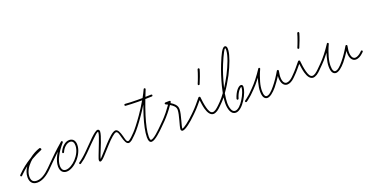

<svg xmlns="http://www.w3.org/2000/svg" viewBox="-39 -1261 3718 1928"><g transform="rotate(-20 1820.0 -297.5)"><path d="M-7 -118C-11 -114 -11 -108 -7 -104C-3 -100 3 -100 7 -104L17 -114C41 -138 65 -159 89 -177C67 -145 53 -108 53 -70C53 -46 59 -25 71 -11C83 4 102 13 130 13C156 13 182 5 209 -10C235 -24 262 -46 289 -73L320 -104C324 -108 324 -114 320 -118C316 -122 310 -122 306 -118L275 -87C249 -61 224 -41 199 -27C176 -14 152 -7 130 -7C110 -7 95 -13 86 -24C77 -35 73 -51 73 -70C73 -120 101 -167 139 -205C146 -212 154 -220 162 -226C201 -249 239 -267 275 -282C275 -282 276 -282 276 -283H277C279 -284 280 -286 281 -289C281 -290 281 -293 280 -295C280 -295 280 -296 279 -296V-297L276 -301C276 -302 275 -302 275 -302C274 -303 274 -303 274 -303L273 -304C272 -304 272 -304 272 -304C271 -304 271 -304 271 -305C270 -305 270 -305 269 -305C268 -305 267 -305 267 -305H266H265C228 -293 187 -272 151 -243C147 -240 142 -237 138 -235C93 -207 48 -173 3 -128Z M466 -190C464 -185 466 -179 471 -177C476 -175 482 -177 484 -182C494 -206 508 -225 525 -239C540 -252 558 -260 575 -260C589 -260 599 -255 605 -246C613 -236 615 -221 615 -204C614 -157 588 -109 554 -72C520 -36 478 -10 444 -10C431 -10 419 -14 411 -23C403 -33 398 -48 398 -68C398 -98 408 -132 427 -167C446 -204 473 -242 505 -278C514 -288 501 -301 492 -293C450 -257 418 -228 392 -203C365 -177 344 -156 325 -137L306 -118C302 -114 302 -108 306 -104C310 -100 316 -100 320 -104L339 -123C358 -142 379 -163 405 -188C412 -195 420 -202 427 -209C421 -198 414 -187 409 -177C389 -138 378 -100 378 -68C378 -42 385 -23 396 -10C408 3 424 10 444 10C483 10 530 -17 568 -58C606 -99 634 -153 635 -204C636 -226 631 -244 622 -257C612 -271 596 -280 575 -280C553 -280 531 -271 512 -254C493 -239 477 -216 466 -190ZM592 -32C588 -29 587 -23 590 -18C593 -14 599 -13 604 -16C619 -26 634 -38 650 -50C665 -63 680 -77 696 -93L707 -104C711 -108 711 -114 707 -118C703 -122 697 -122 693 -118L682 -107C666 -91 651 -78 637 -66C622 -53 608 -43 592 -32Z M693 -118C689 -114 689 -108 693 -104C697 -100 703 -100 707 -104L719 -116C745 -142 779 -178 811 -208C838 -235 863 -258 875 -259C876 -258 876 -255 876 -253C876 -233 862 -195 846 -154C830 -112 811 -66 799 -33C795 -23 791 -13 789 -5C786 3 785 10 785 15C785 19 786 23 787 25C790 29 793 31 799 31C807 31 828 15 853 -13C876 -37 903 -69 931 -99C955 -125 978 -149 999 -166C1017 -181 1032 -192 1043 -192C1063 -192 1069 -155 1077 -127C1089 -82 1103 -47 1128 -47C1138 -47 1150 -53 1164 -63C1175 -72 1187 -84 1199 -96L1207 -104C1211 -108 1211 -114 1207 -118C1203 -122 1197 -122 1193 -118L1185 -110C1173 -98 1162 -87 1151 -79C1143 -72 1135 -67 1128 -67C1109 -67 1104 -104 1096 -132C1084 -176 1069 -212 1043 -212C1030 -212 1009 -201 986 -181C965 -163 941 -139 917 -113C889 -83 861 -51 839 -27C825 -12 814 1 806 7C807 5 807 3 808 0C810 -7 813 -16 817 -27C829 -59 849 -104 865 -147C882 -191 895 -232 896 -253C896 -261 894 -267 892 -271C888 -276 882 -279 876 -279C862 -279 831 -256 797 -223C766 -193 731 -156 705 -130Z M1193 -118C1189 -114 1189 -108 1193 -104C1197 -100 1203 -100 1207 -104L1219 -116C1239 -136 1284 -192 1332 -262C1353 -292 1375 -325 1395 -359C1383 -323 1371 -288 1360 -254C1334 -170 1317 -93 1317 -39C1317 -18 1320 -4 1324 4C1330 16 1339 20 1349 20C1367 20 1396 2 1424 -22C1451 -44 1477 -70 1494 -87L1511 -104C1515 -108 1515 -114 1511 -118C1507 -122 1501 -122 1497 -118L1480 -101C1464 -85 1438 -59 1412 -37C1388 -17 1364 0 1349 0C1346 0 1344 -2 1342 -5C1339 -11 1337 -22 1337 -39C1337 -92 1354 -167 1379 -248C1395 -299 1414 -353 1434 -405C1457 -405 1481 -406 1504 -407C1510 -407 1514 -412 1514 -417C1514 -423 1509 -427 1504 -427C1483 -426 1462 -426 1442 -425C1451 -449 1461 -473 1470 -496C1470 -496 1470 -496 1470 -497C1470 -497 1471 -497 1471 -498V-499C1471 -500 1471 -501 1471 -501V-502C1471 -502 1471 -503 1470 -503V-504C1470 -504 1470 -505 1469 -505C1469 -506 1469 -506 1469 -506L1468 -507L1467 -508H1466L1465 -509C1465 -509 1465 -509 1464 -509C1464 -510 1463 -510 1463 -510C1462 -510 1462 -510 1462 -510C1461 -510 1461 -510 1460 -510C1460 -510 1460 -510 1459 -510C1459 -510 1458 -510 1458 -509H1457C1457 -509 1456 -509 1456 -508H1455L1454 -507C1454 -507 1453 -507 1453 -506C1453 -506 1453 -506 1453 -505L1452 -504C1440 -478 1426 -451 1411 -424C1393 -424 1374 -424 1357 -424C1310 -424 1265 -426 1226 -429C1220 -429 1215 -425 1215 -420C1215 -414 1219 -409 1224 -409C1264 -406 1309 -405 1357 -404C1371 -404 1385 -404 1399 -404C1373 -358 1344 -313 1316 -273C1268 -204 1225 -150 1205 -130Z M1497 -118C1493 -114 1493 -108 1497 -104C1501 -100 1507 -100 1511 -104L1540 -133C1551 -144 1571 -166 1594 -194C1611 -214 1629 -239 1646 -264C1664 -253 1676 -244 1685 -234C1698 -220 1702 -206 1702 -192C1702 -167 1692 -126 1682 -89C1671 -49 1661 -13 1661 2C1661 9 1663 13 1666 16C1669 20 1674 22 1680 22C1693 22 1717 10 1746 -12C1773 -32 1805 -60 1837 -92L1849 -104C1853 -108 1853 -114 1849 -118C1845 -122 1839 -122 1835 -118L1823 -106C1792 -75 1761 -48 1734 -28C1711 -11 1692 1 1681 2C1681 -12 1691 -47 1701 -84C1712 -123 1722 -165 1722 -192C1722 -211 1717 -229 1700 -247C1690 -258 1676 -269 1658 -280C1660 -284 1662 -287 1663 -290C1664 -290 1664 -291 1664 -292C1665 -293 1665 -294 1665 -295C1665 -296 1665 -297 1665 -297C1665 -298 1665 -298 1665 -298C1664 -299 1664 -299 1664 -299C1664 -300 1664 -300 1663 -300C1663 -301 1663 -301 1663 -301C1662 -302 1662 -302 1662 -302L1661 -303H1660C1660 -304 1659 -304 1658 -304C1657 -305 1656 -305 1655 -305L1611 -304C1609 -304 1607 -303 1605 -302C1604 -301 1603 -300 1602 -298C1602 -298 1602 -297 1601 -297V-296V-295V-294C1601 -292 1602 -290 1603 -288C1604 -287 1605 -286 1607 -285C1615 -281 1622 -277 1629 -274C1612 -250 1594 -226 1578 -206C1556 -179 1536 -157 1526 -147Z M1979 -366C1977 -361 1979 -355 1984 -353C1989 -351 1995 -353 1997 -358C2006 -379 2016 -403 2025 -428C2034 -453 2043 -478 2049 -500C2050 -506 2047 -511 2042 -513C2036 -514 2031 -511 2029 -506C2023 -484 2015 -459 2006 -435C1997 -410 1988 -386 1979 -366ZM1835 -118C1831 -114 1831 -108 1835 -104C1839 -100 1845 -100 1849 -104L1857 -112C1872 -126 1888 -144 1905 -164C1918 -178 1930 -193 1942 -208C1946 -180 1950 -143 1959 -111C1972 -64 1995 -30 2027 -30C2040 -30 2055 -36 2070 -45C2084 -54 2098 -67 2112 -81L2135 -104C2139 -108 2139 -114 2135 -118C2131 -122 2125 -122 2121 -118L2098 -95C2085 -82 2072 -71 2059 -62C2048 -55 2037 -50 2027 -50C2001 -50 1988 -83 1979 -116C1968 -156 1963 -203 1960 -232C1960 -233 1960 -233 1960 -234C1959 -234 1959 -235 1959 -235V-236C1958 -236 1958 -237 1958 -237L1957 -238C1957 -238 1957 -238 1956 -239C1956 -239 1956 -239 1955 -239C1955 -240 1955 -240 1954 -240C1954 -240 1954 -240 1953 -240C1953 -241 1952 -241 1952 -241H1951H1948C1947 -241 1945 -241 1944 -240H1943C1943 -239 1943 -239 1942 -239C1942 -239 1941 -238 1940 -237C1924 -217 1907 -196 1890 -177C1874 -158 1857 -140 1843 -126Z M2121 -118C2117 -114 2117 -108 2121 -104C2125 -100 2131 -100 2135 -104L2140 -109C2152 -121 2165 -136 2178 -152C2175 -128 2173 -105 2173 -87C2173 -57 2178 -27 2188 -5C2199 20 2217 35 2242 35C2280 35 2321 -5 2352 -54C2382 -102 2402 -156 2402 -184C2402 -192 2400 -197 2398 -201C2395 -206 2390 -209 2382 -209C2370 -209 2352 -198 2335 -176C2320 -156 2305 -128 2295 -94C2294 -89 2297 -83 2302 -81C2307 -80 2313 -83 2315 -88C2324 -120 2337 -146 2351 -164C2362 -178 2373 -189 2382 -189C2382 -188 2382 -186 2382 -184C2382 -159 2363 -109 2335 -65C2309 -23 2275 15 2242 15C2225 15 2213 3 2206 -14C2197 -34 2193 -60 2193 -87C2193 -114 2197 -148 2204 -187C2237 -233 2270 -287 2299 -342C2346 -434 2381 -527 2385 -582C2386 -596 2385 -607 2383 -614C2378 -626 2371 -630 2363 -630C2352 -630 2337 -618 2319 -586C2305 -560 2288 -523 2269 -475C2243 -411 2219 -336 2201 -266C2195 -242 2190 -218 2185 -195C2165 -167 2145 -142 2126 -123ZM2221 -262C2238 -330 2261 -404 2287 -467C2307 -514 2323 -551 2337 -576C2347 -595 2355 -610 2363 -610C2364 -610 2364 -608 2364 -607C2365 -602 2366 -594 2365 -584C2362 -530 2327 -440 2281 -351C2261 -313 2238 -274 2215 -238C2217 -246 2219 -254 2221 -262ZM2381 -190C2381 -190 2381 -190 2381 -189V-190ZM2467 -104C2471 -108 2471 -114 2467 -118C2463 -122 2457 -122 2453 -118L2437 -102C2429 -94 2418 -84 2405 -74C2393 -64 2381 -54 2370 -47C2366 -44 2365 -38 2368 -33C2371 -29 2377 -28 2382 -31C2392 -38 2406 -48 2418 -59C2431 -69 2443 -80 2451 -88Z M2453 -118C2449 -114 2449 -108 2453 -104C2457 -100 2463 -100 2467 -104L2488 -125C2509 -146 2532 -172 2554 -201C2559 -207 2564 -214 2569 -220C2564 -206 2560 -192 2557 -178C2547 -141 2542 -108 2542 -81C2542 -54 2546 -34 2553 -20C2562 -4 2575 4 2591 4C2619 4 2657 -26 2694 -70C2718 -99 2742 -134 2764 -168C2763 -160 2763 -154 2763 -148C2763 -121 2768 -98 2778 -82C2789 -64 2805 -54 2825 -54C2837 -54 2851 -58 2865 -65C2878 -72 2892 -82 2905 -95L2914 -104C2918 -108 2918 -114 2914 -118C2910 -122 2904 -122 2900 -118L2891 -109C2880 -98 2868 -89 2856 -83C2845 -77 2834 -74 2825 -74C2812 -74 2802 -81 2795 -92C2787 -106 2783 -125 2783 -148C2783 -156 2783 -165 2785 -176C2786 -187 2788 -199 2791 -213C2791 -214 2791 -215 2791 -215C2791 -216 2791 -216 2791 -216C2791 -217 2791 -217 2791 -217C2791 -218 2790 -218 2790 -218C2790 -219 2790 -219 2790 -219C2790 -220 2789 -220 2789 -221C2788 -222 2788 -222 2788 -222C2787 -223 2787 -223 2787 -223L2786 -224C2785 -224 2785 -224 2784 -224L2783 -225C2782 -225 2782 -225 2781 -225H2780H2779C2778 -225 2778 -224 2778 -224C2777 -224 2777 -224 2777 -224C2776 -224 2776 -224 2775 -223C2774 -223 2774 -222 2774 -222C2773 -221 2773 -221 2773 -221L2772 -220C2746 -175 2712 -123 2678 -83C2647 -45 2616 -16 2591 -16C2582 -16 2576 -21 2571 -30C2565 -41 2562 -59 2562 -81C2562 -107 2566 -138 2576 -173C2586 -209 2600 -250 2621 -295C2621 -295 2621 -296 2622 -296V-297C2622 -297 2622 -298 2622 -299C2622 -299 2622 -299 2622 -300C2622 -301 2622 -301 2622 -301C2622 -302 2621 -302 2621 -302C2621 -303 2621 -303 2621 -303C2621 -304 2620 -304 2620 -304C2620 -305 2620 -305 2620 -305C2619 -306 2619 -306 2619 -306C2618 -307 2618 -307 2618 -307H2617C2617 -308 2617 -308 2616 -308C2616 -308 2615 -308 2615 -309C2614 -309 2614 -309 2614 -309C2613 -309 2613 -309 2612 -309C2612 -309 2612 -309 2611 -309H2610C2610 -309 2609 -309 2609 -308C2608 -308 2608 -308 2608 -308C2607 -308 2607 -308 2607 -307C2606 -307 2606 -307 2606 -307C2605 -306 2605 -306 2605 -306C2604 -306 2604 -305 2604 -305V-304C2583 -272 2561 -241 2539 -213C2517 -185 2495 -160 2474 -139Z M3044 -366C3042 -361 3044 -355 3049 -353C3054 -351 3060 -353 3062 -358C3071 -379 3081 -403 3090 -428C3099 -453 3108 -478 3114 -500C3115 -506 3112 -511 3107 -513C3101 -514 3096 -511 3094 -506C3088 -484 3080 -459 3071 -435C3062 -410 3053 -386 3044 -366ZM2900 -118C2896 -114 2896 -108 2900 -104C2904 -100 2910 -100 2914 -104L2922 -112C2937 -126 2953 -144 2970 -164C2983 -178 2995 -193 3007 -208C3011 -180 3015 -143 3024 -111C3037 -64 3060 -30 3092 -30C3105 -30 3120 -36 3135 -45C3149 -54 3163 -67 3177 -81L3200 -104C3204 -108 3204 -114 3200 -118C3196 -122 3190 -122 3186 -118L3163 -95C3150 -82 3137 -71 3124 -62C3113 -55 3102 -50 3092 -50C3066 -50 3053 -83 3044 -116C3033 -156 3028 -203 3025 -232C3025 -233 3025 -233 3025 -234C3024 -234 3024 -235 3024 -235V-236C3023 -236 3023 -237 3023 -237L3022 -238C3022 -238 3022 -238 3021 -239C3021 -239 3021 -239 3020 -239C3020 -240 3020 -240 3019 -240C3019 -240 3019 -240 3018 -240C3018 -241 3017 -241 3017 -241H3016H3013C3012 -241 3010 -241 3009 -240H3008C3008 -239 3008 -239 3007 -239C3007 -239 3006 -238 3005 -237C2989 -217 2972 -196 2955 -177C2939 -158 2922 -140 2908 -126Z M3186 -118C3182 -114 3182 -108 3186 -104C3190 -100 3196 -100 3200 -104L3221 -125C3242 -146 3265 -172 3287 -201C3292 -207 3297 -214 3302 -220C3297 -206 3293 -192 3290 -178C3280 -141 3275 -108 3275 -81C3275 -54 3279 -34 3286 -20C3295 -4 3308 4 3324 4C3352 4 3390 -26 3427 -70C3451 -99 3475 -134 3497 -168C3496 -160 3496 -154 3496 -148C3496 -121 3501 -98 3511 -82C3522 -64 3538 -54 3558 -54C3570 -54 3584 -58 3598 -65C3611 -72 3625 -82 3638 -95L3647 -104C3651 -108 3651 -114 3647 -118C3643 -122 3637 -122 3633 -118L3624 -109C3613 -98 3601 -89 3589 -83C3578 -77 3567 -74 3558 -74C3545 -74 3535 -81 3528 -92C3520 -106 3516 -125 3516 -148C3516 -156 3516 -165 3518 -176C3519 -187 3521 -199 3524 -213C3524 -214 3524 -215 3524 -215C3524 -216 3524 -216 3524 -216C3524 -217 3524 -217 3524 -217C3524 -218 3523 -218 3523 -218C3523 -219 3523 -219 3523 -219C3523 -220 3522 -220 3522 -221C3521 -222 3521 -222 3521 -222C3520 -223 3520 -223 3520 -223L3519 -224C3518 -224 3518 -224 3517 -224L3516 -225C3515 -225 3515 -225 3514 -225H3513H3512C3511 -225 3511 -224 3511 -224C3510 -224 3510 -224 3510 -224C3509 -224 3509 -224 3508 -223C3507 -223 3507 -222 3507 -222C3506 -221 3506 -221 3506 -221L3505 -220C3479 -175 3445 -123 3411 -83C3380 -45 3349 -16 3324 -16C3315 -16 3309 -21 3304 -30C3298 -41 3295 -59 3295 -81C3295 -107 3299 -138 3309 -173C3319 -209 3333 -250 3354 -295C3354 -295 3354 -296 3355 -296V-297C3355 -297 3355 -298 3355 -299C3355 -299 3355 -299 3355 -300C3355 -301 3355 -301 3355 -301C3355 -302 3354 -302 3354 -302C3354 -303 3354 -303 3354 -303C3354 -304 3353 -304 3353 -304C3353 -305 3353 -305 3353 -305C3352 -306 3352 -306 3352 -306C3351 -307 3351 -307 3351 -307H3350C3350 -308 3350 -308 3349 -308C3349 -308 3348 -308 3348 -309C3347 -309 3347 -309 3347 -309C3346 -309 3346 -309 3345 -309C3345 -309 3345 -309 3344 -309H3343C3343 -309 3342 -309 3342 -308C3341 -308 3341 -308 3341 -308C3340 -308 3340 -308 3340 -307C3339 -307 3339 -307 3339 -307C3338 -306 3338 -306 3338 -306C3337 -306 3337 -305 3337 -305V-304C3316 -272 3294 -241 3272 -213C3250 -185 3228 -160 3207 -139Z"/></g></svg>

Font: Mistral SingleLine OTF-SVG Regular
Style: Regular
Weight: 300
Designer: François Chastanet, Élisa Garzelli, Anais Alves, Morgane Autin
Foundry: institut supérieur des arts et du design Toulouse / isdaT
Version: Version 1.000;hotconv 1.0.117;makeotfexe 2.5.65602 DEVELOPME